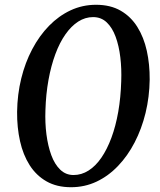

<svg xmlns="http://www.w3.org/2000/svg" viewBox="-20 -773 671 803"><path d="M277 10Q217.5 10 174.5 -14.5Q131.5 -39 104 -82.2Q76.5 -125.5 63.8 -182.5Q51 -239.5 51.5 -305.5Q52.5 -378 68.8 -444.5Q85 -511 114.8 -567.2Q144.5 -623.5 185 -665Q225.5 -706.5 275.2 -729.8Q325 -753 381.5 -753Q442 -753 484.8 -728.2Q527.5 -703.5 554.5 -660.2Q581.5 -617 594 -560.5Q606.5 -504 606 -440Q605 -367.5 588.8 -300.8Q572.5 -234 543.2 -177.5Q514 -121 473.5 -78.8Q433 -36.5 383.5 -13.2Q334 10 277 10ZM287.5 -41Q321 -41 350.5 -59.8Q380 -78.5 404 -113.5Q428 -148.5 446 -197Q464 -245.5 474.5 -305.2Q485 -365 487 -433.5Q489 -485.5 483.2 -533.5Q477.5 -581.5 463.5 -619.5Q449.5 -657.5 426.2 -679.5Q403 -701.5 369.5 -701.5Q336.5 -701.5 307.2 -682.8Q278 -664 253.8 -629.5Q229.5 -595 211.5 -546.5Q193.5 -498 182.8 -438.8Q172 -379.5 170 -312Q168 -259.5 174.2 -211Q180.5 -162.5 194.5 -124.2Q208.5 -86 231.8 -63.5Q255 -41 287.5 -41Z"/></svg>

Font: Merriweather 28pt Medium
Style: Italic
Weight: 500
Italic angle: -7.8°
Version: Version 2.101